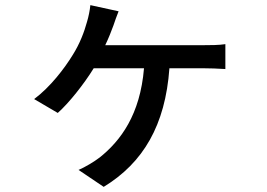

<svg xmlns="http://www.w3.org/2000/svg" viewBox="-20 -639 1040 748"><path d="M442 -595 332 -619C330 -598 325 -574 319 -554C308 -514 291 -469 264 -426C231 -372 176 -300 113 -253L205 -199C247 -236 307 -311 345 -373H541C526 -192 450 -91 369 -26C347 -9 310 13 286 23L384 89C538 -5 624 -151 640 -373H775C795 -373 830 -372 858 -370V-467C833 -463 797 -463 775 -463H390C403 -490 414 -518 422 -540C428 -558 434 -575 442 -595Z"/></svg>

Font: Noto Sans CJK SC Medium
Style: Regular
Weight: 500
Designer: Ryoko NISHIZUKA 西塚涼子 (kana, bopomofo & ideographs); Paul D. Hunt (Latin, Greek & Cyrillic); Sandoll Communications 산돌커뮤니
Foundry: Adobe
Version: Version 2.004;hotconv 1.0.118;makeotfexe 2.5.65603